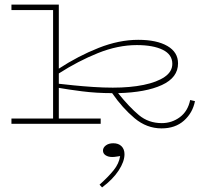

<svg xmlns="http://www.w3.org/2000/svg" viewBox="-20 -540 932 839"><path d="M420 1H30V-22H212V-496H30V-520H237V-240Q321 -295 410.5 -330.5Q500 -366 584 -366Q665 -366 711.5 -339Q758 -312 758 -263Q758 -201 687.5 -168.5Q617 -136 496 -133Q545 -72 587 -37Q629 -2 687 -2Q731 -2 766 -28Q801 -54 811 -103L832 -98Q822 -47 784 -13Q746 21 686 21Q621 21 568 -23.5Q515 -68 470 -133Q401 -133 338.5 -141Q276 -149 237 -156V-22H420ZM578 -343Q495 -343 408 -308Q321 -273 237 -219V-174Q263 -171 302.5 -167Q342 -163 387 -160Q432 -157 473 -157Q549 -157 607.5 -169Q666 -181 699.5 -204Q733 -227 733 -261Q733 -302 691 -322.5Q649 -343 578 -343ZM475 86Q498 86 511 99Q524 112 524 134Q524 166 498.5 205Q473 244 426 279L415 267Q453 233 476.5 204Q500 175 505 142Q496 143 488 144.5Q480 146 470 146Q453 146 441.5 138.5Q430 131 430 118Q430 105 442.5 95.5Q455 86 475 86Z"/></svg>

Font: BhuTuka Expanded One
Style: Regular
Weight: 400
Designer: Erin McLaughlin
Version: Version 1.000; ttfautohint (v1.8.3)